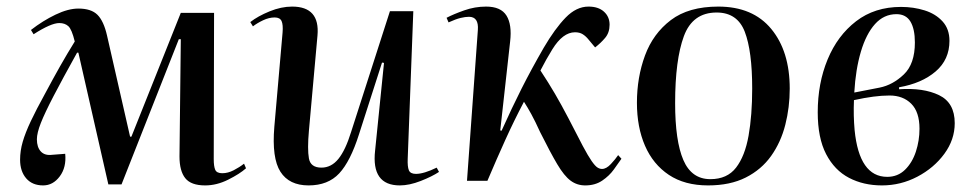

<svg xmlns="http://www.w3.org/2000/svg" viewBox="-20 -549 2955 583"><path d="M349 11H309L218 -389H214Q169 -308 142.5 -257Q116 -206 104 -175.5Q92 -145 92 -126Q92 -102 104 -89Q116 -76 139 -79L178 -82Q182 -41 161.5 -13.5Q141 14 111 14Q78 14 59.5 -7.5Q41 -29 41 -64Q41 -91 49 -118.5Q57 -146 73.5 -181Q90 -216 117 -265Q141 -310 162.5 -348Q184 -386 207 -423Q198 -460 187.5 -469.5Q177 -479 160 -479Q135 -479 82 -445L74 -458Q110 -486 148.5 -504.5Q187 -523 218 -523Q257 -523 276 -504Q295 -485 305 -441L375 -134H379L529 -510H630L629 -66Q629 -44 633.5 -33.5Q638 -23 655 -23Q672 -23 689.5 -32Q707 -41 721 -52L727 -38Q708 -21 673 -3.5Q638 14 603 14Q560 14 542.5 -8Q525 -30 525 -74L529 -430H523Z M740 -482Q763 -500 798.5 -514.5Q834 -529 867 -529Q952 -529 944 -441L918 -152Q913 -96 918 -68Q923 -40 956 -40Q986 -40 1007.5 -66.5Q1029 -93 1046 -148L1164 -515H1235L1218 -67Q1217 -43 1221.5 -32Q1226 -21 1243 -21Q1267 -21 1306 -40L1313 -27Q1292 -13 1257.5 0.5Q1223 14 1194 14Q1107 14 1119 -92L1146 -358L1140 -359L1070 -141Q1044 -59 1010 -22.5Q976 14 917 14Q858 14 831.5 -27.5Q805 -69 813 -164L838 -450Q840 -474 835 -485Q830 -496 814 -496Q797 -496 779 -487.5Q761 -479 748 -469Z M1499 -153 1503 -152Q1534 -221 1563.5 -279.5Q1593 -338 1631 -404Q1665 -462 1697.5 -495.5Q1730 -529 1767 -529Q1797 -529 1814 -513.5Q1831 -498 1831 -474Q1831 -450 1817.5 -434Q1804 -418 1787 -405L1767 -429Q1759 -439 1749.5 -445Q1740 -451 1726 -451Q1689 -451 1657 -399Q1639 -370 1621 -335Q1646 -297 1665 -264.5Q1684 -232 1706 -190Q1733 -137 1749.5 -106Q1766 -75 1776.5 -60Q1787 -45 1794 -40.5Q1801 -36 1808 -36Q1821 -36 1835 -51Q1849 -66 1857 -78L1867 -67Q1858 -54 1844 -34.5Q1830 -15 1808.5 -0.5Q1787 14 1757 14Q1732 14 1712.5 -0.5Q1693 -15 1672 -50.5Q1651 -86 1620 -148Q1605 -181 1593.5 -202Q1582 -223 1571 -240Q1541 -183 1514.5 -124.5Q1488 -66 1460 0H1398L1431 -458Q1434 -498 1404 -498Q1393 -498 1378.5 -494.5Q1364 -491 1342 -481L1336 -495Q1357 -506 1389.5 -517.5Q1422 -529 1456 -529Q1501 -529 1518 -501.5Q1535 -474 1529 -423Z M2130 14Q2059 14 2011 -18Q1963 -50 1938.5 -106.5Q1914 -163 1914 -237Q1914 -314 1938.5 -380.5Q1963 -447 2017 -488Q2071 -529 2161 -529Q2266 -529 2322 -461Q2378 -393 2378 -280Q2378 -223 2364.5 -170Q2351 -117 2321.5 -75.5Q2292 -34 2244.5 -10Q2197 14 2130 14ZM2137 -5Q2188 -5 2215 -40Q2242 -75 2253 -137Q2264 -199 2264 -280Q2264 -394 2241.5 -452.5Q2219 -511 2156 -511Q2083 -511 2056.5 -439Q2030 -367 2030 -236Q2030 -121 2055 -63Q2080 -5 2137 -5Z M2658 14Q2602 14 2558 -9Q2514 -32 2488.5 -81Q2463 -130 2463 -208Q2463 -296 2493 -368.5Q2523 -441 2579.5 -484.5Q2636 -528 2716 -528Q2754 -528 2787.5 -517.5Q2821 -507 2842 -484Q2863 -461 2863 -425Q2863 -368 2821 -332Q2779 -296 2710 -284V-278Q2784 -283 2831.5 -260Q2879 -237 2879 -175Q2879 -125 2847.5 -82Q2816 -39 2765.5 -12.5Q2715 14 2658 14ZM2574 -268 2651 -283Q2691 -291 2724.5 -323Q2758 -355 2758 -420Q2758 -461 2744.5 -483.5Q2731 -506 2702 -506Q2664 -506 2637 -476Q2610 -446 2594 -392Q2578 -338 2574 -268ZM2674 -12Q2706 -12 2728 -33.5Q2750 -55 2761 -88.5Q2772 -122 2772 -158Q2772 -209 2747 -234Q2722 -259 2681 -259Q2658 -259 2631.5 -255.5Q2605 -252 2573 -245Q2572 -221 2572.5 -198.5Q2573 -176 2575 -154Q2589 -12 2674 -12Z"/></svg>

Font: Literata 72pt Medium
Style: Italic
Weight: 500
Italic angle: -2°
Designer: Latin by Veronika Burian and Jose Scaglione. Greek by Irene Vlachou. Cyrillic by Vera Evstafieva
Foundry: TypeTogether
Version: Version 3.002